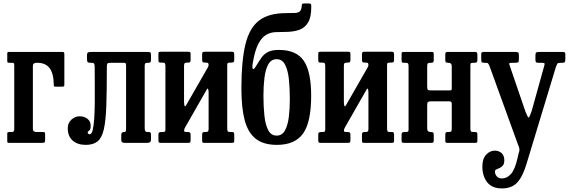

<svg xmlns="http://www.w3.org/2000/svg" viewBox="-20 -817 3253 1098"><path d="M47 -458H33.5Q26 -458 23.8 -459.8Q21.5 -461.5 21.5 -469V-510.5Q21.5 -520 29 -520H336Q344 -520 346 -517Q348 -514 348 -505.5V-331.5Q348 -324.5 344.8 -323Q341.5 -321.5 334 -321.5H297.5Q290 -321.5 288.8 -324Q287.5 -326.5 287.5 -333.5Q286.5 -398 263.2 -428Q240 -458 192.5 -458H189.5Q168 -458 168 -439.5V-82Q168 -70 173.8 -66Q179.5 -62 192 -62H224Q231.5 -62 234.8 -60.5Q238 -59 238 -52V-15Q238 -5.5 234.2 -2.8Q230.5 0 221.5 0H34Q26.5 0 24 -1.2Q21.5 -2.5 21.5 -10V-53Q21.5 -59.5 24.8 -60.8Q28 -62 35 -62H48Q61.5 -62 61.5 -77V-443Q61.5 -453 59 -455.5Q56.5 -458 47 -458Z M367.5 -83.5Q367.5 -114.5 388.8 -133.2Q410 -152 435.5 -152Q461 -152 479.8 -137.8Q498.5 -123.5 498.5 -98Q498.5 -75 490 -70.2Q481.5 -65.5 481.5 -60Q481.5 -54 485.2 -51.5Q489 -49 493 -49Q504 -49 510 -73.2Q516 -97.5 518.8 -138.2Q521.5 -179 522 -228.8Q522.5 -278.5 522 -330.5Q521.5 -382.5 521.5 -428.5Q521.5 -446 518.8 -452Q516 -458 502 -458H499Q484.5 -458 481 -462.2Q477.5 -466.5 477.5 -483V-498.5Q477.5 -514 483 -517Q488.5 -520 502.5 -520H824.5Q836.5 -520 840 -517Q843.5 -514 843.5 -501.5V-479.5Q843.5 -466 840.8 -462Q838 -458 828 -458H827.5Q815 -458 811.2 -455Q807.5 -452 807.5 -439V-83.5Q807.5 -71 811.5 -66.5Q815.5 -62 827 -62H831Q839 -62 841.2 -57.8Q843.5 -53.5 843.5 -46V-17.5Q843.5 0 822.5 0H695Q683.5 0 678.5 -3.5Q673.5 -7 673.5 -17.5V-46.5Q673.5 -62 690 -62H689.5Q697 -62 699 -65.8Q701 -69.5 701 -87V-439Q701 -450 699 -454Q697 -458 686 -458H613Q597 -458 594 -453Q591 -448 591 -432Q591 -299 588 -212.8Q585 -126.5 573.8 -77.5Q562.5 -28.5 538 -8.5Q513.5 11.5 470.5 11.5Q424 11.5 395.8 -13Q367.5 -37.5 367.5 -83.5Z M1279.5 -84.5Q1279.5 -71.5 1282 -66.8Q1284.5 -62 1297.5 -62H1306.5Q1315 -62 1317.2 -58.8Q1319.5 -55.5 1319.5 -47V-11Q1319.5 -3 1316 -1.5Q1312.5 0 1304 0H1147Q1139 0 1137.5 -3.8Q1136 -7.5 1136 -15.5V-47.5Q1136 -62 1148 -62H1154.5Q1165.5 -62 1169.2 -65.2Q1173 -68.5 1173 -81.5V-287Q1173 -301.5 1170.2 -307.8Q1167.5 -314 1163 -306L1041 -92.5Q1039 -88.5 1036 -83Q1033 -77.5 1033 -71Q1033 -63.5 1038 -62.8Q1043 -62 1052 -62H1053.5Q1063 -62 1066.5 -59Q1070 -56 1070 -45V-15Q1070 -6 1067.2 -3Q1064.5 0 1056 0H900Q891 0 888.5 -3.2Q886 -6.5 886 -16V-46Q886 -56.5 890 -59.2Q894 -62 904 -62H909Q918.5 -62 922.2 -64.2Q926 -66.5 926 -76V-436.5Q926 -449.5 923.5 -454.2Q921 -459 908 -459H899Q890.5 -459 888.2 -462.2Q886 -465.5 886 -474V-510Q886 -518 889.5 -519.5Q893 -521 901.5 -521H1058.5Q1066.5 -521 1068.2 -517.2Q1070 -513.5 1070 -505.5V-473.5Q1070 -459 1058 -459H1051Q1040.5 -459 1036.5 -455.8Q1032.5 -452.5 1032.5 -439.5V-238Q1032.5 -218.5 1035.5 -211.5Q1038.5 -204.5 1045 -216L1168.5 -431.5Q1173 -440 1173 -444Q1173 -455 1168.5 -457Q1164 -459 1153.5 -459H1152Q1142.5 -459 1139.2 -462Q1136 -465 1136 -476V-506Q1136 -515 1138.5 -518Q1141 -521 1150 -521H1305.5Q1314.5 -521 1317 -517.8Q1319.5 -514.5 1319.5 -505V-475Q1319.5 -464.5 1315.5 -461.8Q1311.5 -459 1301.5 -459H1296.5Q1287 -459 1283.2 -456.8Q1279.5 -454.5 1279.5 -445Z M1760 -782.5Q1761 -722 1742.8 -690Q1724.5 -658 1690.8 -646.2Q1657 -634.5 1611.5 -634.5Q1583 -634.5 1555 -633.2Q1527 -632 1501.8 -617.5Q1476.5 -603 1456.8 -565Q1437 -527 1425 -453Q1421 -429 1426.2 -423.2Q1431.5 -417.5 1444.5 -439.5Q1460.5 -466.5 1475.2 -487.2Q1490 -508 1512.5 -519.8Q1535 -531.5 1575 -531.5Q1675 -531.5 1717.2 -469.5Q1759.5 -407.5 1759.5 -270Q1759.5 -118 1713 -53.2Q1666.5 11.5 1563.5 11.5Q1487 11.5 1442.5 -23.5Q1398 -58.5 1379.2 -129.8Q1360.5 -201 1360.5 -310.5Q1360.5 -468.5 1383.5 -563.2Q1406.5 -658 1462 -700Q1517.5 -742 1615.5 -742Q1646.5 -742 1665.8 -742.8Q1685 -743.5 1694.5 -752Q1704 -760.5 1705.5 -783.5Q1706.5 -792 1708.2 -794.5Q1710 -797 1719.5 -797H1747Q1755.5 -797 1757.8 -794.2Q1760 -791.5 1760 -782.5ZM1486.5 -270Q1486.5 -206.5 1492.2 -154.5Q1498 -102.5 1514.2 -72Q1530.5 -41.5 1562 -41.5Q1593.5 -41.5 1609.8 -71.2Q1626 -101 1631.8 -148.8Q1637.5 -196.5 1637.5 -250Q1637.5 -314 1631.8 -365.8Q1626 -417.5 1609.8 -448Q1593.5 -478.5 1562 -478.5Q1530.5 -478.5 1514.2 -448.8Q1498 -419 1492.2 -371.5Q1486.5 -324 1486.5 -270Z M2193.5 -84.5Q2193.5 -71.5 2196 -66.8Q2198.5 -62 2211.5 -62H2220.5Q2229 -62 2231.2 -58.8Q2233.5 -55.5 2233.5 -47V-11Q2233.5 -3 2230 -1.5Q2226.5 0 2218 0H2061Q2053 0 2051.5 -3.8Q2050 -7.5 2050 -15.5V-47.5Q2050 -62 2062 -62H2068.5Q2079.5 -62 2083.2 -65.2Q2087 -68.5 2087 -81.5V-287Q2087 -301.5 2084.2 -307.8Q2081.5 -314 2077 -306L1955 -92.5Q1953 -88.5 1950 -83Q1947 -77.5 1947 -71Q1947 -63.5 1952 -62.8Q1957 -62 1966 -62H1967.5Q1977 -62 1980.5 -59Q1984 -56 1984 -45V-15Q1984 -6 1981.2 -3Q1978.5 0 1970 0H1814Q1805 0 1802.5 -3.2Q1800 -6.5 1800 -16V-46Q1800 -56.5 1804 -59.2Q1808 -62 1818 -62H1823Q1832.5 -62 1836.2 -64.2Q1840 -66.5 1840 -76V-436.5Q1840 -449.5 1837.5 -454.2Q1835 -459 1822 -459H1813Q1804.5 -459 1802.2 -462.2Q1800 -465.5 1800 -474V-510Q1800 -518 1803.5 -519.5Q1807 -521 1815.5 -521H1972.5Q1980.5 -521 1982.2 -517.2Q1984 -513.5 1984 -505.5V-473.5Q1984 -459 1972 -459H1965Q1954.5 -459 1950.5 -455.8Q1946.5 -452.5 1946.5 -439.5V-238Q1946.5 -218.5 1949.5 -211.5Q1952.5 -204.5 1959 -216L2082.5 -431.5Q2087 -440 2087 -444Q2087 -455 2082.5 -457Q2078 -459 2067.5 -459H2066Q2056.5 -459 2053.2 -462Q2050 -465 2050 -476V-506Q2050 -515 2052.5 -518Q2055 -521 2064 -521H2219.5Q2228.5 -521 2231 -517.8Q2233.5 -514.5 2233.5 -505V-475Q2233.5 -464.5 2229.5 -461.8Q2225.5 -459 2215.5 -459H2210.5Q2201 -459 2197.2 -456.8Q2193.5 -454.5 2193.5 -445Z M2670 -84.5Q2670 -71.5 2672.5 -66.8Q2675 -62 2688 -62H2697Q2705.5 -62 2707.8 -58.8Q2710 -55.5 2710 -47V-11Q2710 -3 2706.5 -1.5Q2703 0 2694.5 0H2537.5Q2529.5 0 2528 -3.8Q2526.5 -7.5 2526.5 -15.5V-47.5Q2526.5 -62 2538 -62H2545Q2556 -62 2559.8 -65.2Q2563.5 -68.5 2563.5 -81.5V-222Q2563.5 -231 2560.5 -234.2Q2557.5 -237.5 2548 -237.5H2447.5Q2432.5 -237.5 2427.8 -234Q2423 -230.5 2423 -214.5V-82.5Q2423 -62 2442.5 -62H2444Q2453.5 -62 2457 -59Q2460.5 -56 2460.5 -45V-15Q2460.5 -6 2457.8 -3Q2455 0 2446.5 0H2290.5Q2281.5 0 2279 -3.2Q2276.5 -6.5 2276.5 -16V-46Q2276.5 -56.5 2280.5 -59.2Q2284.5 -62 2294.5 -62H2299.5Q2309 -62 2312.8 -64.2Q2316.5 -66.5 2316.5 -76V-435.5Q2316.5 -448.5 2314 -453.2Q2311.5 -458 2298.5 -458H2289.5Q2281 -458 2278.8 -461.2Q2276.5 -464.5 2276.5 -473V-509Q2276.5 -517.5 2280 -518.8Q2283.5 -520 2292 -520H2449.5Q2457 -520 2458.8 -516.5Q2460.5 -513 2460.5 -504.5V-472.5Q2460.5 -458 2448 -458H2441.5Q2430.5 -458 2426.8 -454.8Q2423 -451.5 2423 -438.5V-321.5Q2423 -309 2426.2 -304.5Q2429.5 -300 2443 -300H2548.5Q2559.5 -300 2561.5 -302Q2563.5 -304 2563.5 -315V-437.5Q2563.5 -458 2544 -458H2542.5Q2533 -458 2529.8 -461Q2526.5 -464 2526.5 -475V-505Q2526.5 -514 2529 -517Q2531.5 -520 2540.5 -520H2696Q2705 -520 2707.5 -516.8Q2710 -513.5 2710 -504V-474Q2710 -463.5 2706 -460.8Q2702 -458 2692 -458H2687Q2677.5 -458 2673.8 -455.8Q2670 -453.5 2670 -444Z M2738.5 135.5Q2738.5 91 2760 67.8Q2781.5 44.5 2808.5 44.5Q2833.5 44.5 2848.8 58.8Q2864 73 2864 99.5Q2864 119.5 2856 129.2Q2848 139 2837.5 143.5Q2827 148 2818.8 151.8Q2810.5 155.5 2810.5 163.5Q2810.5 179.5 2820.8 191.5Q2831 203.5 2850.5 203.5Q2879 203.5 2901.8 178.2Q2924.5 153 2939 90L2945.5 61.5Q2951.5 46 2950.5 35.8Q2949.5 25.5 2942.5 10.5L2779 -440.5Q2774 -451 2771 -454.5Q2768 -458 2753 -458H2750Q2738.5 -458 2735.2 -461.2Q2732 -464.5 2732 -475V-509.5Q2732 -520 2746 -520H2928Q2940 -520 2943.8 -516Q2947.5 -512 2947.5 -499.5V-481Q2947.5 -466 2944.2 -462Q2941 -458 2926.5 -458H2911Q2896.5 -458 2893.2 -455.5Q2890 -453 2894.5 -443L2985 -178.5Q2998.5 -145 3002.5 -145Q3006.5 -145 3009.8 -154Q3013 -163 3020 -180.5L3092.5 -441Q3096 -451.5 3093.5 -454.8Q3091 -458 3075.5 -458H3058.5Q3047.5 -458 3044.8 -462Q3042 -466 3042 -476V-499.5Q3042 -512.5 3046 -516.2Q3050 -520 3062.5 -520H3197Q3205.5 -520 3209.2 -517.8Q3213 -515.5 3213 -507.5V-478.5Q3213 -467.5 3210.5 -462.8Q3208 -458 3197 -458H3187.5Q3170 -458 3167.2 -452.8Q3164.5 -447.5 3159.5 -435.5L2990 123.5Q2968.5 194.5 2937.2 227.5Q2906 260.5 2850.5 260.5Q2793 260.5 2765.8 224.8Q2738.5 189 2738.5 135.5Z"/></svg>

Font: Besley* Condensed Medium
Style: Regular
Weight: 500
Width: 3
Designer: Owen Earl
Foundry: indestructible type*
Version: Version 3.000; ttfautohint (v1.8.3)